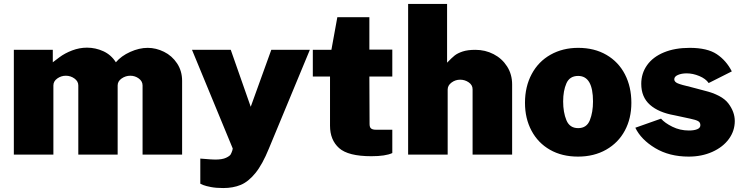

<svg xmlns="http://www.w3.org/2000/svg" viewBox="-20 -782 3741 971"><path d="M50 -530H247V-467Q252 -471 280 -492Q308 -513 345 -527Q382 -541 420 -541Q463 -541 502.5 -523Q542 -505 566 -467Q593 -499 638.5 -519.5Q684 -540 727 -540Q769 -540 809.5 -520Q850 -500 875.5 -461.5Q901 -423 901 -373V0H701V-350Q701 -371 682 -385Q663 -399 639 -399Q615 -399 595 -385Q575 -371 575 -350V-318V0H376V-350Q376 -371 356.5 -385Q337 -399 313 -399Q289 -399 269.5 -385Q250 -371 250 -350V0H50Z M993 147V20L1045 24Q1053 25 1068 25Q1104 25 1123 16Q1142 7 1146.5 -1Q1151 -9 1155 -21L1157 -31L951 -530H1147L1248 -242L1352 -530H1547L1340 -31Q1307 50 1271.5 93.5Q1236 137 1197.5 153Q1159 169 1109 169Q1073 169 1047 164Q1021 159 1008.5 154Q996 149 993 147Z M1848 -395 1849 -155Q1849 -138 1857 -132Q1865 -126 1880 -126H1964V-8Q1930 8 1858 8Q1741 8 1695 -33Q1649 -74 1649 -146V-395H1562V-530H1656L1686 -695H1848V-531H1964V-395Z M2044 -762H2241V-465Q2264 -489 2279 -501Q2294 -513 2319.5 -521.5Q2345 -530 2384 -530Q2434 -530 2476.5 -508Q2519 -486 2544.5 -446Q2570 -406 2570 -355V0H2370V-331Q2370 -352 2350.5 -365.5Q2331 -379 2307 -379Q2283 -379 2263.5 -364.5Q2244 -350 2244 -329V0H2044Z M2635 -262Q2635 -344 2669 -407.5Q2703 -471 2764.5 -505.5Q2826 -540 2904 -540Q2986 -540 3047 -504.5Q3108 -469 3140.5 -406Q3173 -343 3173 -262Q3173 -183 3140 -121.5Q3107 -60 3045.5 -25Q2984 10 2903 10Q2822 10 2761.5 -24.5Q2701 -59 2668 -121Q2635 -183 2635 -262ZM2979 -269Q2979 -398 2904 -398Q2861 -398 2844.5 -360.5Q2828 -323 2828 -269Q2828 -214 2844.5 -174Q2861 -134 2904 -134Q2947 -134 2963 -174Q2979 -214 2979 -269Z M3193 -136 3323 -182Q3342 -160 3380.5 -141Q3419 -122 3464 -122Q3490 -122 3506 -128.5Q3522 -135 3522 -149Q3522 -163 3510.5 -169.5Q3499 -176 3470 -182L3391 -199Q3311 -213 3267 -252Q3223 -291 3223 -358Q3223 -411 3252.5 -452.5Q3282 -494 3337.5 -517Q3393 -540 3468 -540Q3557 -540 3605 -508Q3653 -476 3681 -421L3564 -362Q3549 -384 3516.5 -397.5Q3484 -411 3453 -411Q3427 -411 3408.5 -403Q3390 -395 3390 -381Q3390 -368 3407.5 -360.5Q3425 -353 3473 -342L3541 -324Q3631 -302 3663.5 -259Q3696 -216 3696 -170Q3696 -120 3666 -79Q3636 -38 3582.5 -14Q3529 10 3463 10Q3365 10 3293.5 -33Q3222 -76 3193 -136Z"/></svg>

Font: Morrison Black
Style: Regular
Weight: 900
Designer: Pablo Impallari, Rodrigo Fuenzalida (Modified by Dan O. Williams)
Version: Version 0.03;June 6, 2019;FontCreator 11.5.0.2425 64-bit; tt